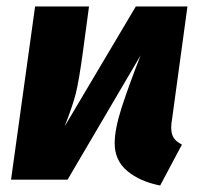

<svg xmlns="http://www.w3.org/2000/svg" viewBox="-20 -553 607 591"><path d="M507 -160Q507 -141 514.5 -129Q522 -117 540 -108L473 18Q411 6 372 -26.5Q333 -59 333 -112Q333 -155 354 -220.5Q375 -286 413 -383L188 0H14L88 -533H254L235 -392Q223 -304 213.5 -266Q204 -228 179 -164L398 -533H557L510 -189Q507 -173 507 -160Z"/></svg>

Font: Trujillo ExtraBold
Style: Italic
Weight: 800
Italic angle: -8°
Designer: Fira Sans original fonts by bBox Type GmbH, Carrois Corporate GbR, & Edenspiekermann AG / Changes by Cristiano Sobral
Foundry: Fira Sans original fonts by bBox Type GmbH, Carrois Corporate GbR, & Edenspiekermann AG / Changes by Cristiano Sobral
Version: Version 4.301;July 28, 2020;FontCreator 13.0.0.2655 64-bit